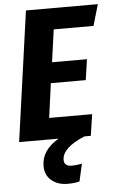

<svg xmlns="http://www.w3.org/2000/svg" viewBox="-62 -735 622 1019"><g transform="rotate(-5 249.5 -225.0)"><path d="M254 -580 230 -407H416L400 -297H214L189 -114H418L401 0H367Q246 50 246 115Q246 149 287 149Q311 149 341 143L320 236Q293 243 257 243Q204 243 170.5 214.5Q137 186 137 138Q137 54 229 0H19L116 -693H499L466 -580Z"/></g></svg>

Font: Fira Sans Condensed
Style: Bold Italic
Weight: 700
Width: 3
Italic angle: -8°
Designer: Carrois Corporate & Edenspiekermann AG
Foundry: Carrois Corporate GbR & Edenspiekermann AG
Version: Version 4.203